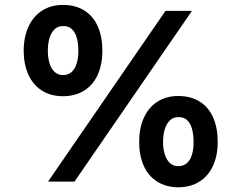

<svg xmlns="http://www.w3.org/2000/svg" viewBox="-20 -752 999 795"><path d="M78.1 -542.2Q78.1 -598.1 97.7 -641.1Q117.2 -684.1 154 -707.8Q190.7 -731.6 240.7 -731.6Q293.2 -731.6 329.9 -708.1Q366.7 -684.6 385.3 -641.8Q403.9 -599.1 403.9 -542.2Q403.9 -485.9 385 -443.4Q366.2 -400.9 329.5 -377.5Q292.8 -354 240.7 -353.5Q189.1 -354 152.7 -377.5Q116.3 -401 97.2 -443.7Q78.1 -486.4 78.1 -542.2ZM304.4 -542.2Q304.4 -573.6 297.6 -596.6Q290.8 -619.7 276.6 -632.3Q262.3 -644.9 240.7 -644Q221 -644.5 206.8 -631.6Q192.6 -618.7 185.4 -595.7Q178.1 -572.6 178.1 -542.2Q178.1 -511.8 185.4 -489Q192.6 -466.2 206.8 -453.7Q221 -441.1 240.7 -441.1Q261.9 -441.1 276.2 -453.7Q290.4 -466.2 297.4 -488.7Q304.4 -511.2 304.4 -542.2ZM556.2 -164.7Q556.2 -221 575.5 -264Q594.9 -307 631.5 -330.8Q668.2 -354.5 718.2 -354.5Q770.3 -354.5 807.3 -331Q844.3 -307.6 862.9 -264.6Q881.5 -221.6 881.5 -164.7Q881.5 -108.8 862.4 -66.4Q843.3 -23.9 806.6 -0.5Q769.9 23 718.2 23.6Q666.7 23 630 -0.5Q593.4 -23.9 574.8 -66.4Q556.2 -109 556.2 -164.7ZM781.5 -164.7Q781.5 -196.7 774.7 -219.6Q767.9 -242.6 754.2 -255.2Q740.4 -267.9 718.2 -266.9Q698.5 -267.4 684.3 -254.3Q670.2 -241.2 662.7 -218.2Q655.2 -195.1 655.2 -164.7Q655.2 -134.3 662.7 -111.5Q670.2 -88.8 684.1 -76.4Q698.1 -64 718.2 -64Q739.4 -64 753.7 -76.4Q767.9 -88.8 774.7 -111.2Q781.5 -133.7 781.5 -164.7ZM665.3 -707H774.8L288.4 0H178.9Z"/></svg>

Font: WEMIX Pretendard Variable
Style: Regular
Weight: 400
Designer: Base glyphs from Inter by Rasmus Andersson; Hangeul glyphs from Noto Sans CJK(Source Han Sans) by Jang Soo-young and Kan
Foundry: Kil Hyung-jin
Version: Version 1.000;Glyphs 3.2 (3208)